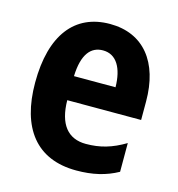

<svg xmlns="http://www.w3.org/2000/svg" viewBox="-89 -635 672 723"><g transform="rotate(15 246.5 -273.0)"><path d="M253 -556C116 -556 37 -456 37 -270C37 -93 116 10 272 10C335 10 386 -2 433 -28V-140C381 -109 336 -96 281 -96C211 -96 172 -143 171 -237H459V-309C459 -462 384 -556 253 -556ZM253 -453C306 -453 333 -405 334 -331H172C175 -419 207 -453 253 -453Z"/></g></svg>

Font: Noto Sans Telugu Condensed
Style: Bold
Weight: 700
Width: 3
Designer: Jelle Bosma - Monotype Design Team
Foundry: Monotype Imaging Inc.
Version: Version 2.005